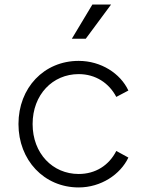

<svg xmlns="http://www.w3.org/2000/svg" viewBox="-20 -810 644 842"><path d="M325 12C423 12 508 -45 543 -119L490 -148C458 -85 399 -47 325 -47C211 -47 123 -137 123 -266C123 -395 211 -485 325 -485C399 -485 458 -446 490 -385L543 -413C508 -488 423 -543 325 -543C173 -543 61 -425 61 -266C61 -108 173 12 325 12ZM295 -640H356L467 -790H385Z"/></svg>

Font: Mluvka Light
Style: Regular
Weight: 300
Designer: Modified by Jiří Krblich, Original typeface by Gumpita Rahayu
Foundry: Gumpita Rahayu & Jiří Krblich
Version: Version 2.000;Glyphs 3.1.1 (3134)